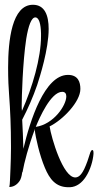

<svg xmlns="http://www.w3.org/2000/svg" viewBox="-20 -780 412 805"><path d="M267 5H273C301 4 324 -14 340 -39C359 -68 370 -107 372 -135V-139C372 -148 370 -151 367 -151C364 -151 361 -147 359 -142C351 -115 342 -90 333 -71C326 -57 314 -36 296 -36C244 -35 195 -203 188 -250C243 -277 317 -353 317 -407C317 -435 308 -466 265 -466C167 -466 106 -275 78 -156C77 -198 75 -242 73 -278C96 -322 119 -374 136 -424C147 -458 184 -573 184 -659C184 -715 168 -760 118 -760C30 -760 14 -611 14 -496C14 -449 16 -407 18 -385C23 -318 26 -247 26 -168V-157C26 -129 25 -101 24 -75C22 -36 22 -6 19 4C36 4 51 -5 62 -21C67 -28 71 -41 73 -57C74 -58 75 -59 75 -61C81 -96 100 -169 126 -238H127C127 -237 126 -236 126 -234C129 -204 146 -129 168 -77C188 -29 214 5 267 5ZM72 -315C71 -323 71 -330 71 -336C71 -371 75 -519 90 -617C99 -673 112 -707 128 -707C144 -707 151 -679 152 -640V-629C152 -537 116 -414 72 -315ZM130 -248C145 -285 193 -395 241 -395C253 -395 258 -387 258 -376C258 -338 205 -259 130 -248Z"/></svg>

Font: Style Script
Style: Regular
Weight: 400
Designer: Robert E. Leuschke
Foundry: Robert E. Leuschke
Version: Version 1.010